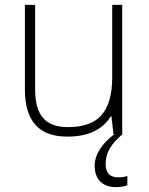

<svg xmlns="http://www.w3.org/2000/svg" viewBox="-20 -550 609 787"><path d="M465 177C430 177 413 159 413 122C413 75 435 41 482 0H481V-530H440V-235C440 -90 382 -29 259 -29C167 -29 124 -76 124 -184V-530H82V-184C82 -54 139 10 256 10C341 10 400 -18 434 -73H437L445 0H449C400 36 368 83 368 129C368 186 401 217 455 217C475 217 491 214 502 209V171C493 175 480 177 465 177Z"/></svg>

Font: Kathrein 35 Thin
Style: Regular
Weight: 250
Designer: Lazydogs Typefoundry, based on Open Sans by Ascender Corporation
Foundry: Lazydogs Typefoundry
Version: Version 1.003;PS 001.003;hotconv 1.0.88;makeotf.lib2.5.64775